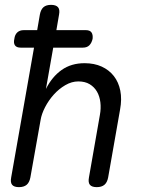

<svg xmlns="http://www.w3.org/2000/svg" viewBox="-20 -760 640 790"><path d="M65 -564Q48 -564 41.5 -573.5Q35 -583 39 -600Q41 -617 51 -626.5Q61 -636 78 -636H133L144 -700Q148 -721 159 -730.5Q170 -740 190 -740Q210 -740 218.5 -730.5Q227 -721 223 -700L212 -636H333Q350 -636 356.5 -626.5Q363 -617 361 -600Q357 -583 347.5 -573.5Q338 -564 321 -564H199L169 -394Q194 -444 233.5 -472Q273 -500 328 -500Q368 -500 398.5 -486Q429 -472 448.5 -447Q468 -422 475 -387Q482 -352 474 -309L425 -30Q421 -9 409.5 0.5Q398 10 378 10Q358 10 350 0.5Q342 -9 346 -30L391 -287Q396 -314 393 -339Q390 -364 379 -383Q368 -402 349 -413.5Q330 -425 302 -425Q275 -425 248.5 -409.5Q222 -394 201 -370.5Q180 -347 165.5 -319Q151 -291 147 -266L105 -30Q101 -9 89.5 0.5Q78 10 58 10Q38 10 30 0.5Q22 -9 26 -30L120 -564Z"/></svg>

Font: Maple Mono NL Light
Style: Italic
Weight: 300
Italic angle: -10°
Monospace: yes
Designer: subframe7536
Version: Version 7.000